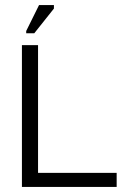

<svg xmlns="http://www.w3.org/2000/svg" viewBox="-20 -742 508 762"><path d="M67 -10V-563H131V-10ZM67 0V-56H443V0ZM116 -610H84V-619L135 -722H194V-708Z"/></svg>

Font: Darker Grotesque Light Medium
Style: Regular
Weight: 500
Version: Version 1.000;gftools[0.9.28]